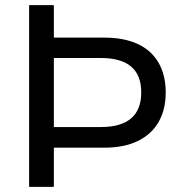

<svg xmlns="http://www.w3.org/2000/svg" viewBox="-20 -725 701 745"><path d="M93 0V-705H189V-579H385Q461 -579 514 -554.5Q567 -530 595 -482Q623 -434 623 -366Q623 -299 595 -251Q567 -203 514 -177.5Q461 -152 385 -152H189V0ZM189 -232H371Q449 -232 488.5 -265.5Q528 -299 528 -366Q528 -434 488.5 -467Q449 -500 371 -500H189Z"/></svg>

Font: Nunito Sans 12pt ExtraLight 10pt Medium
Style: Regular
Weight: 500
Version: Version 3.101;gftools[0.9.27]